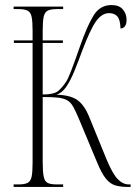

<svg xmlns="http://www.w3.org/2000/svg" viewBox="-20 -740 556 760"><path d="M34 0V-10H53Q77 -10 89 -16Q101 -22 105 -40Q109 -58 109 -96V-570H35V-580H109V-619Q109 -656 105 -674Q101 -692 89 -698Q77 -704 53 -704H34V-714H230V-704H205Q181 -704 169 -698Q157 -692 153 -674Q149 -656 149 -619V-580H229V-570H149V-366Q194 -366 210.5 -380Q227 -394 242 -417Q249 -427 262.5 -462Q276 -497 295 -552Q325 -638 350.5 -679Q376 -720 421 -720Q452 -720 466.5 -702.5Q481 -685 481 -662Q481 -629 457 -627Q456 -662 444.5 -675Q433 -688 412 -688Q383 -688 360 -655.5Q337 -623 305 -538Q290 -497 275 -460Q260 -423 243 -397.5Q226 -372 203 -365Q257 -364 285.5 -344.5Q314 -325 334 -275L401 -111Q425 -53 445.5 -31.5Q466 -10 490 -10H497V0H487Q458 0 437 -6Q416 -12 399 -33Q382 -54 364 -98L293 -268Q280 -299 270 -317Q260 -335 246 -343Q232 -351 209.5 -353.5Q187 -356 149 -356V-99Q149 -60 153 -41Q157 -22 168.5 -16Q180 -10 205 -10H230V0Z"/></svg>

Font: Noto Serif Display ExtraCondensed ExtraLight
Style: Regular
Weight: 200
Width: 2
Designer: Monotype Design Team
Foundry: Monotype Imaging Inc.
Version: Version 2.009